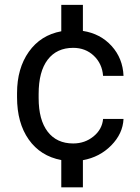

<svg xmlns="http://www.w3.org/2000/svg" viewBox="-20 -664 587 803"><path d="M286.1 -64Q335 -64 371.1 -93.5Q407.2 -123 411.1 -166.5H496.6Q493.7 -105 445.3 -55.9Q397 -6.8 326.7 5.9V119.6H236.3V5.4Q148.9 -11.2 100.1 -80.6Q51.3 -149.9 51.3 -257.3V-274.4Q51.3 -377.9 100.6 -447.5Q149.9 -517.1 236.3 -533.2V-643.6H326.7V-534.7Q399.9 -523.4 446.8 -471.7Q493.7 -419.9 496.6 -346.7H411.1Q407.2 -397.9 372.3 -430.9Q337.4 -463.9 286.1 -463.9Q217.3 -463.9 179.4 -414.3Q141.6 -364.7 141.6 -271V-253.9Q141.6 -162.6 179.4 -113.3Q217.3 -64 286.1 -64Z"/></svg>

Font: Mardoto
Style: Regular
Weight: 400
Designer: Christian Robertson, Vahan Hovhannisyan
Foundry: Google
Version: Version 1.000